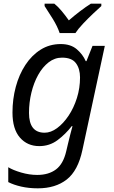

<svg xmlns="http://www.w3.org/2000/svg" viewBox="-20 -786 619 1046"><path d="M186 240Q137 240 95.5 230.5Q54 221 25 206V125Q51 141 95.5 154Q140 167 183 167Q245 167 285 137Q325 107 341 37L350 -1Q355 -24 362.5 -52Q370 -80 375 -99H371Q337 -55 293.5 -22.5Q250 10 194 10Q129 10 88.5 -36.5Q48 -83 48 -173Q48 -246 66 -313Q84 -380 118.5 -432.5Q153 -485 201.5 -515.5Q250 -546 311 -546Q365 -546 398 -518Q431 -490 447 -453H451L484 -536H551L429 31Q405 144 343.5 192Q282 240 186 240ZM223 -63Q257 -63 291 -88Q325 -113 353.5 -155.5Q382 -198 399 -252Q416 -306 416 -364Q416 -412 393.5 -442Q371 -472 318 -472Q278 -472 245 -446.5Q212 -421 188 -378Q164 -335 151 -281Q138 -227 138 -171Q138 -63 223 -63ZM305 -606Q292 -644 267 -684Q242 -724 223 -753V-766H276Q296 -750 316 -726Q336 -702 355 -675Q386 -702 417 -725.5Q448 -749 475 -766H532V-753Q515 -738 487 -711.5Q459 -685 432.5 -657Q406 -629 391 -606Z"/></svg>

Font: Noto Sans IKEA
Style: Italic
Weight: 400
Italic angle: -12°
Designer: Monotype Design Team
Foundry: Monotype Imaging Inc.
Version: Version 2.001